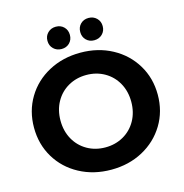

<svg xmlns="http://www.w3.org/2000/svg" viewBox="-128 -1018 1098 1148"><g transform="rotate(-15 421.0 -444.0)"><path d="M38 -350Q38 -453 87.5 -535.5Q137 -618 224.5 -665Q312 -712 421 -712Q530 -712 617 -665Q704 -618 754 -535.5Q804 -453 804 -350Q804 -247 754 -164.5Q704 -82 617 -35Q530 12 421 12Q312 12 224.5 -35Q137 -82 87.5 -164.5Q38 -247 38 -350ZM640 -350Q640 -415 611.5 -466Q583 -517 533 -545.5Q483 -574 421 -574Q359 -574 309 -545.5Q259 -517 230.5 -466Q202 -415 202 -350Q202 -285 230.5 -234Q259 -183 309 -154.5Q359 -126 421 -126Q483 -126 533 -154.5Q583 -183 611.5 -234Q640 -285 640 -350ZM250 -831Q250 -861 270 -880.5Q290 -900 320 -900Q350 -900 369.5 -880.5Q389 -861 389 -831Q389 -801 369.5 -781.5Q350 -762 320 -762Q290 -762 270 -781.5Q250 -801 250 -831ZM453 -831Q453 -861 472.5 -880.5Q492 -900 522 -900Q552 -900 572 -880.5Q592 -861 592 -831Q592 -801 572 -781.5Q552 -762 522 -762Q492 -762 472.5 -781.5Q453 -801 453 -831Z"/></g></svg>

Font: Montserrat Alternates
Style: Bold
Weight: 700
Designer: Julieta Ulanovsky
Foundry: Julieta Ulanovsky
Version: Version 7.200